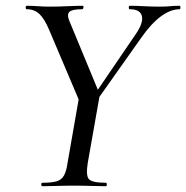

<svg xmlns="http://www.w3.org/2000/svg" viewBox="-20 -645 645 665"><path d="M295 -268 282 -280 449 -525Q477 -565 471.5 -589Q466 -613 429 -613Q426 -613 426 -619Q426 -625 429 -625Q452 -625 477.5 -623.5Q503 -622 535 -622Q556 -622 569.5 -623.5Q583 -625 602 -625Q605 -625 605 -619Q605 -613 602 -613Q571 -613 537.5 -588.5Q504 -564 469 -514ZM127 0Q123 0 123 -6Q123 -12 127 -12Q159 -12 176 -17Q193 -22 201.5 -37Q210 -52 214 -81L254 -310L326 -319L284 -81Q277 -38 287.5 -25Q298 -12 347 -12Q350 -12 350 -6Q350 0 347 0Q324 0 297 -1Q270 -2 238 -2Q205 -2 177 -1Q149 0 127 0ZM265 -271 150 -542Q134 -580 116.5 -596.5Q99 -613 73 -613Q69 -613 69 -619Q69 -625 73 -625Q91 -625 111.5 -623.5Q132 -622 151 -622Q182 -622 213.5 -623.5Q245 -625 266 -625Q270 -625 269 -619Q268 -613 264 -613Q230 -613 220.5 -604Q211 -595 220 -573L326 -317Z"/></svg>

Font: Cormorant Infant Light Medium
Style: Italic
Weight: 500
Italic angle: -10°
Version: Version 4.001